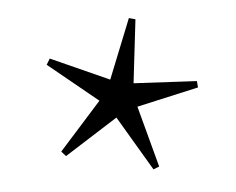

<svg xmlns="http://www.w3.org/2000/svg" viewBox="-34 -764 458 373"><g transform="rotate(-5 195.0 -577.5)"><path d="M263 -434 251.5 -429.5 188.5 -536 84.5 -470 76 -479.5 158.5 -571.5 62.5 -650 69.5 -661.5 183 -610.5 229.5 -726.5 242 -723 227.5 -599.5 350.5 -593 351.5 -580.5 231 -553.5Z"/></g></svg>

Font: Newsreader Display
Style: Regular
Weight: 400
Designer: Hugues Gentile
Foundry: Production Type
Version: Version 1.001